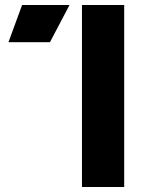

<svg xmlns="http://www.w3.org/2000/svg" viewBox="-20 -753 620 773"><path d="M310 -733V0H480V-733ZM14 -583H181L260 -733H69Z"/></svg>

Font: Kreadon Extra Bold
Style: Regular
Weight: 800
Designer: kohakuno
Foundry: StudioGnu
Version: Version 1.000;Glyphs 3.1.2 (3151)